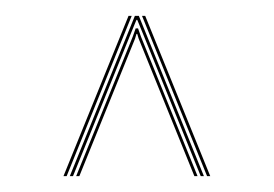

<svg xmlns="http://www.w3.org/2000/svg" viewBox="-20 -820 345 242"><path d="M68 -598 150 -800H155L237 -598H233L160.8 -776L153 -795H152L144.2 -776L72 -598ZM60 -598 142 -800H146L64 -598ZM76 -598 147.2 -773.5 151 -784.2H154L157.8 -773.5L229 -598H225L154.8 -771.2L153 -777.2H152L150.2 -771.2L80 -598ZM241 -598 159 -800H163L245 -598Z"/></svg>

Font: Big Shoulders Inline Display Thin Thin
Style: Regular
Weight: 250
Version: Version 2.002